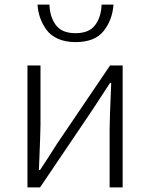

<svg xmlns="http://www.w3.org/2000/svg" viewBox="-20 -819 656 839"><path d="M100 0V-533H157V-276Q157 -242 150 -76H155Q166 -92 193 -134Q220 -176 230 -192L461 -533H516V0H459V-256Q459 -291 466 -457H461Q446 -433 386 -342L155 0ZM310 -635Q266 -635 233.5 -649.5Q201 -664 183 -689Q165 -714 155.5 -741Q146 -768 144 -799H196Q198 -744 224.5 -709Q251 -674 310 -674Q369 -674 395.5 -709Q422 -744 424 -799H476Q471 -731 432.5 -683Q394 -635 310 -635Z"/></svg>

Font: Noto Sans Korean Light
Style: Regular
Weight: 300
Designer: Ryoko NISHIZUKA  (kana & ideographs); Paul D. Hunt (Latin, Greek & Cyrillic); Wenlong ZHANG  (bopomofo); Sandoll Communi
Foundry: Adobe Systems Incorporated
Version: Version 1.000;PS 1;hotconv 1.0.78;makeotf.lib2.5.61930